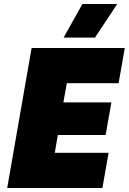

<svg xmlns="http://www.w3.org/2000/svg" viewBox="-20 -940 644 960"><path d="M16 0H492L523 -176H254L269 -265H508L537 -428H297L314 -524H573L604 -700H138ZM566 -920H392L298 -752H455Z"/></svg>

Font: Fixel Display 20240404 Black
Style: Italic
Weight: 900
Italic angle: -10°
Designer: AlfaBravo + MacPaw
Foundry: Kyrylo Tkachov, Marchela Mozhyna, Serhii Makarenko, Maria Weinstein, Zakhar Kryvoshyya
Version: Version 1.211;Glyphs 3.2 (3225)